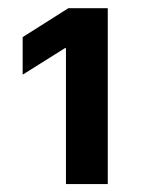

<svg xmlns="http://www.w3.org/2000/svg" viewBox="-20 -820 361 476"><path d="M143.5 -363.6V-700.6H141L36.2 -634.9V-728L149.5 -799.7H247.2V-363.6Z"/></svg>

Font: Inter Zeller
Style: Bold
Weight: 700
Designer: Rasmus Andersson; Joe Bland
Foundry: zeller
Version: Version 3.015;git-dec3a8cb1